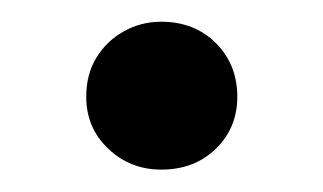

<svg xmlns="http://www.w3.org/2000/svg" viewBox="-20 -303 294 175"><path d="M127 -148.4Q98.6 -148.4 78.6 -167.5Q58.6 -186.5 58.6 -214.8Q58.6 -235.4 67.9 -250.5Q77.1 -265.6 92.8 -274.4Q108.4 -283.2 127 -283.2Q157.2 -283.2 176.8 -263.7Q196.3 -244.1 196.3 -214.8Q196.3 -186.5 176.8 -167.5Q157.2 -148.4 127 -148.4Z"/></svg>

Font: Crimson Pro ExtraLight Medium
Style: Italic
Weight: 500
Italic angle: -12°
Version: Version 1.002